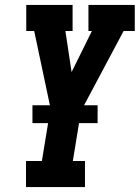

<svg xmlns="http://www.w3.org/2000/svg" viewBox="-20 -755 564 775"><path d="M85 0V-105H149L184 -318L118 -630H86V-735H273V-630H244L269 -464L351 -630H337V-735H524V-630H479L307 -307L274 -105H323V0ZM111 -258V-330H374V-258Z"/></svg>

Font: Iosevka Slab Extrabold Oblique
Style: Regular
Weight: 800
Italic angle: -9°
Monospace: yes
Designer: Belleve Invis
Foundry: Belleve Invis
Version: Version 11.1.1; ttfautohint (v1.8.3)